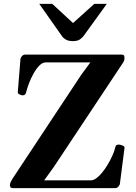

<svg xmlns="http://www.w3.org/2000/svg" viewBox="-20 -976 703 996"><path d="M46.9 0Q37.6 0 34.7 -4.6Q31.7 -9.3 31.7 -13.7V-18.1Q31.7 -22.9 35.4 -31.7Q39.1 -40.5 52.2 -60.1L401.4 -587.9L460.9 -668.9L474.1 -652.3H216.8Q200.7 -652.3 184.8 -636.5Q168.9 -620.6 155 -596.2Q141.1 -571.8 130.9 -545.4Q120.6 -519 115.7 -497.6Q112.3 -481.4 97.7 -481.4Q92.3 -481.4 82.3 -485.6Q72.3 -489.7 72.3 -498L86.4 -672.9Q95.2 -692.4 109.4 -692.9H610.4Q615.7 -692.9 620.6 -690.2Q625.5 -687.5 625.5 -680.7V-670.9Q625.5 -662.6 620.6 -654.3L258.8 -109.4L194.3 -20L180.2 -40.5H451.7Q464.8 -40.5 480 -51.5Q495.1 -62.5 510 -80.8Q524.9 -99.1 538.3 -121.6Q551.8 -144 562.3 -167Q572.8 -189.9 577.6 -210Q579.6 -226.1 595.7 -226.1Q601.1 -226.1 613.8 -221.9Q626.5 -217.8 626 -209.5L601.6 -20Q592.8 -0.5 578.6 0ZM358.9 -762.7Q336.4 -762.7 323.2 -769.8Q310.1 -776.9 302.2 -787.6L183.6 -956.1H251L358.9 -856.4L469.2 -956.1H534.2L415.5 -792Q407.2 -780.3 394.5 -771.5Q381.8 -762.7 358.9 -762.7Z"/></svg>

Font: Gelasio SemiBold
Style: Regular
Weight: 600
Designer: Eben Sorkin
Foundry: Eben Sorkin
Version: Version 1.008